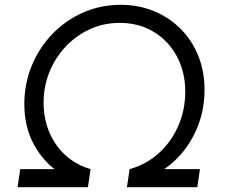

<svg xmlns="http://www.w3.org/2000/svg" viewBox="-20 -777 943 797"><path d="M53 0 64 -75H242L224 -62Q159 -106 120 -178.5Q81 -251 81 -345Q81 -429 111.5 -503.5Q142 -578 196.5 -635Q251 -692 324 -724.5Q397 -757 481 -757Q555 -757 618.5 -731Q682 -705 729 -658Q776 -611 802.5 -546.5Q829 -482 829 -404Q829 -332 806.5 -267.5Q784 -203 742.5 -150.5Q701 -98 642 -62L626 -75H810L799 0H507L518 -75Q587 -94 639 -141Q691 -188 720 -254.5Q749 -321 749 -396Q749 -478 714.5 -542.5Q680 -607 618.5 -644.5Q557 -682 477 -682Q410 -682 352.5 -655.5Q295 -629 252 -583Q209 -537 185 -477.5Q161 -418 161 -351Q161 -284 185 -227.5Q209 -171 253 -131.5Q297 -92 356 -75L345 0Z"/></svg>

Font: Kosmopol Plus Jakarta Sans Italic It
Style: Regular
Weight: 400
Italic angle: -8.04999°
Designer: Gumpita Rahayu
Foundry: Tokotype
Version: Version 2.006